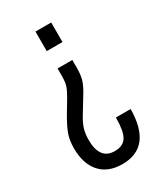

<svg xmlns="http://www.w3.org/2000/svg" viewBox="-173 -589 710 826"><g transform="rotate(-30 181.5 -176.5)"><path d="M145 -517.1H223.1V-419.9H145ZM37.1 1Q37.1 -37.1 47.4 -66.9Q57.6 -96.7 86.9 -146L121.1 -203.1Q138.2 -232.9 143.1 -250Q147.9 -267.6 147.9 -296.9V-332H221.2V-293Q221.2 -258.8 214.4 -235.4Q207.5 -210.9 184.1 -173.8L144 -107.9Q125 -77.6 117.7 -54.2Q109.9 -29.8 109.9 1Q109.9 99.1 184.1 99.1Q226.6 99.1 243.7 69.8Q259.8 42 259.8 -23.9H333Q331.1 164.1 185.1 164.1Q113.3 164.1 75.2 120.6Q37.1 77.1 37.1 1Z"/></g></svg>

Font: D-DIN Condensed
Style: Regular
Weight: 400
Width: 3
Designer: Charles Nix
Foundry: Datto Inc.
Version: Version 1.00